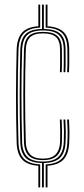

<svg xmlns="http://www.w3.org/2000/svg" viewBox="-20 -820 366 840"><path d="M163.8 0V-106.8Q114.2 -107.8 92.1 -129.9Q70 -152 68.8 -198.5Q67.2 -255.2 66.6 -306.2Q66 -357.2 66 -405.5Q66 -453.8 66.8 -501.8Q67.5 -549.8 68.8 -600.5Q70 -649.2 92.1 -670.9Q114.2 -692.5 163.8 -693.2V-800H171.8V-693.2Q222.8 -692.5 244.8 -671.2Q266.8 -650 266.8 -602Q266.8 -579.2 267 -555.1Q267.2 -531 266 -504H258Q259.2 -531 259 -555.1Q258.8 -579.2 258.8 -602Q258.8 -647.5 237.6 -667.1Q216.5 -686.8 167.8 -686.8Q120.2 -686.8 99.2 -666.6Q78.2 -646.5 76.8 -600.2Q75.2 -549.5 74.5 -501.5Q73.8 -453.5 73.8 -405.4Q73.8 -357.2 74.5 -306.4Q75.2 -255.5 76.8 -198.8Q78 -155.5 99.1 -134.4Q120.2 -113.2 167.8 -113.2Q214.8 -113.2 236 -134.5Q257.2 -155.8 259 -199Q260 -224.5 259.8 -247.2Q259.5 -270 257.8 -297H265.8Q267.5 -270.2 267.8 -247.4Q268 -224.5 266.8 -198.8Q265 -152 243 -129.9Q221 -107.8 171.8 -106.8V0ZM147.8 0V-94.8Q98.8 -98.2 76.5 -122.8Q54.2 -147.2 52.8 -198Q51.2 -255 50.6 -306.1Q50 -357.2 50 -405.5Q50 -453.8 50.8 -501.9Q51.5 -550 52.8 -601Q54.2 -652.5 76.5 -677.1Q98.8 -701.8 147.8 -705.2V-800H155.8V-699.2Q106.5 -697 84.4 -673.9Q62.2 -650.8 60.8 -600.8Q59.2 -549.8 58.5 -501.8Q57.8 -453.8 57.8 -405.5Q57.8 -357.2 58.5 -306.2Q59.2 -255.2 60.8 -198.2Q62 -149.5 84.2 -126.2Q106.5 -103 155.8 -100.8V0ZM167.8 -119.5Q124.5 -119.5 105.2 -139.6Q86 -159.8 84.8 -198.8Q83.2 -255.5 82.6 -306.5Q82 -357.5 82 -405.5Q82 -453.5 82.8 -501.4Q83.5 -549.2 84.8 -600Q86 -643.2 105.2 -661.9Q124.5 -680.5 167.8 -680.5Q212.5 -680.5 231.6 -662.2Q250.8 -644 250.8 -602Q250.8 -579.2 251 -555.2Q251.2 -531.2 250 -504H242Q243.2 -531.2 243 -555.1Q242.8 -579 242.8 -602Q242.8 -640.8 225.4 -657.4Q208 -674 167.8 -674Q128.8 -674 111.4 -656.8Q94 -639.5 92.8 -600Q91.2 -549.2 90.5 -501.4Q89.8 -453.5 89.8 -405.5Q89.8 -357.5 90.5 -306.6Q91.2 -255.8 92.8 -199Q93.8 -164.2 111.1 -145.1Q128.5 -126 167.8 -126Q206.5 -126 224.1 -145.2Q241.8 -164.5 243 -199.8Q243.8 -224.8 243.4 -247.8Q243 -270.8 241.8 -297H249.8Q251 -270.5 251.4 -247.5Q251.8 -224.5 251 -199.2Q249.8 -160 230.2 -139.8Q210.8 -119.5 167.8 -119.5ZM273.8 -504Q275.2 -531 275 -555.1Q274.8 -579.2 274.8 -602Q274.8 -651.5 252.6 -674.4Q230.5 -697.2 179.8 -699.2V-800H187.8V-705.2Q238.5 -701.8 260.6 -677.4Q282.8 -653 282.8 -602Q282.8 -579.5 283 -555.1Q283.2 -530.8 281.8 -504ZM179.8 0V-100.8Q228.5 -103 250.8 -126.4Q273 -149.8 274.8 -198.2Q276 -224.5 275.8 -247.4Q275.5 -270.2 273.8 -297H281.8Q283.5 -270.5 283.8 -247.5Q284 -224.5 282.8 -198Q280.8 -147.2 258.5 -122.9Q236.2 -98.5 187.8 -94.8V0Z"/></svg>

Font: Big Shoulders Inline Text Thin Thin
Style: Regular
Weight: 250
Version: Version 2.002